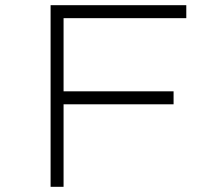

<svg xmlns="http://www.w3.org/2000/svg" viewBox="-20 -720 860 740"><path d="M175 0V-700H225V0ZM202 -318V-368H649V-318ZM207 -650V-700H698V-650Z"/></svg>

Font: Lexend Tera ExtraLight
Style: Regular
Weight: 250
Designer: Bonnie Shaver-Troup, Thomas Jockin
Foundry: Lexend
Version: Version 1.007